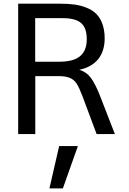

<svg xmlns="http://www.w3.org/2000/svg" viewBox="-20 -731 705 1047"><path d="M322.8 296.4 404.8 65.4H302.7L249.5 296.4ZM171.9 -632.3H308.6H314C408.2 -632.3 453.1 -606.4 453.1 -516.6C453.1 -428.7 398.4 -394.5 304.2 -394.5H171.9ZM172.4 0V-315.9H299.8C326.2 -315.9 346.7 -312.5 361.8 -305.7C377 -299.3 388.7 -289.1 397.9 -274.9C407.2 -260.7 417.5 -238.8 428.7 -209L506.8 0H606.4L522.9 -214.8C506.8 -254.9 491.2 -285.2 475.6 -306.2C460.4 -327.1 439.5 -342.3 412.6 -350.6C505.9 -370.1 550.8 -432.6 550.8 -522C550.8 -582.5 532.7 -627.9 504.9 -655.3C490.7 -669.4 473.1 -680.7 451.7 -689C409.2 -706.1 365.2 -710.9 306.6 -710.9H79.1V0Z"/></svg>

Font: Ride
Style: Regular
Weight: 400
Version: Version 3.000